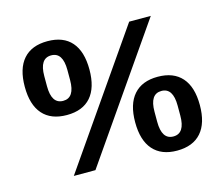

<svg xmlns="http://www.w3.org/2000/svg" viewBox="-102 -846 1163 995"><g transform="rotate(-15 480.0 -349.0)"><path d="M180 0 664 -698H780L296 0ZM228 -314Q143 -314 98.5 -364.5Q54 -415 54 -512Q54 -609 98.5 -659.5Q143 -710 228 -710Q313 -710 357 -659.5Q401 -609 401 -512Q401 -415 357 -364.5Q313 -314 228 -314ZM228 -390Q290 -390 290 -485V-539Q290 -634 228 -634Q166 -634 166 -539V-485Q166 -390 228 -390ZM732 12Q648 12 603.5 -38.5Q559 -89 559 -186Q559 -283 603.5 -333.5Q648 -384 732 -384Q817 -384 861.5 -333.5Q906 -283 906 -186Q906 -89 861.5 -38.5Q817 12 732 12ZM732 -64Q794 -64 794 -159V-213Q794 -308 732 -308Q670 -308 670 -213V-159Q670 -64 732 -64Z"/></g></svg>

Font: IBM Plex Sans KR SmBld
Style: Regular
Weight: 600
Designer: Mike Abbink; Paul van der Laan; Pieter van Rosmalen; Wujin Sim; Chorong Kim; Dohee Lee;
Foundry: Sandoll Inc.
Version: Version 1.002